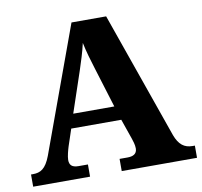

<svg xmlns="http://www.w3.org/2000/svg" viewBox="-79 -799 931 884"><g transform="rotate(-10 386.0 -357.0)"><path d="M6 0H272V-57H228C197 -57 186 -70 186 -93C186 -110 194 -139 199 -155L225 -233H459L492 -138C495 -129 502 -109 502 -92C502 -65 482 -57 457 -57H420V0H772V-57H761C723 -57 698 -76 681 -122L473 -714H311L97 -128C75 -70 50 -57 15 -57H6ZM246 -299 310 -489C323 -529 336 -568 346 -612C355 -568 368 -526 380 -487L438 -299Z"/></g></svg>

Font: Noto Serif Gurmukhi ExtraBold
Style: Regular
Weight: 800
Designer: Vaibhav Singh and the Monotype Design Team
Foundry: Monotype Imaging Inc.
Version: Version 2.004